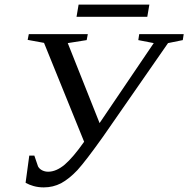

<svg xmlns="http://www.w3.org/2000/svg" viewBox="-20 -802 817 833"><path d="M100 -629 105 -654H361L356 -628L274 -615L412 -268L647 -615L580 -628L584 -654H777L773 -628L709 -615L427 -209Q353 -105 316 -64Q280 -26 245 -7Q210 11 170 11Q146 11 125 5Q107 0 91 -9L107 -127H129L145 -80Q151 -69 163 -63Q175 -57 189 -57Q224 -57 261 -88Q298 -120 345 -187L171 -616ZM312 -729 321 -782H628L619 -729Z"/></svg>

Font: Libra Serif Modern
Style: Italic
Weight: 400
Italic angle: -12°
Designer: Stefan Peev, Context Ltd
Foundry: Stefan Peev, Context Ltd
Version: Version 1.000